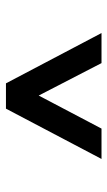

<svg xmlns="http://www.w3.org/2000/svg" viewBox="122 -907 361 645"><g transform="rotate(-90 302.5 -584.5)"><path d="M514 -424H413L304 -635L193 -424H91L260 -745H345Z"/></g></svg>

Font: Plus Jakarta Display
Style: Regular
Weight: 400
Designer: Gumpita Rahayu
Foundry: Tokotype Studio
Version: Version 1.000;hotconv 1.0.109;makeotfexe 2.5.65596